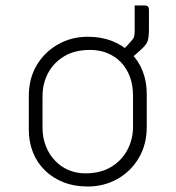

<svg xmlns="http://www.w3.org/2000/svg" viewBox="-20 -670 640 700"><path d="M300 -536Q349 -536 388.5 -520.5Q428 -505 456.5 -477Q485 -449 500 -411Q515 -373 515 -328V-207Q515 -143 486 -94Q457 -45 408 -17.5Q359 10 300 10Q251 10 211.5 -5.5Q172 -21 143.5 -49Q115 -77 100 -115Q85 -153 85 -198V-319Q85 -384 114 -432.5Q143 -481 192 -508.5Q241 -536 300 -536ZM309 -488Q252 -488 213.5 -464.5Q175 -441 155 -403Q135 -365 135 -319V-205Q135 -168 147.5 -136.5Q160 -105 182 -83Q202 -62 230 -50Q258 -38 291 -38Q348 -38 387 -62.5Q426 -87 445.5 -125.5Q465 -164 465 -207V-321Q465 -360 453 -391.5Q441 -423 419 -445Q399 -465 371 -476.5Q343 -488 309 -488ZM471 -650Q479 -650 485.5 -650Q492 -650 497 -650Q502 -650 507 -650Q516 -650 519.5 -646Q523 -642 523 -634Q523 -628 523 -607Q523 -586 523 -564Q523 -535 518.5 -521Q514 -507 495 -490Q486 -482 476 -473Q466 -464 455.5 -455Q445 -446 434 -436Q434 -443 434 -449.5Q434 -456 434 -462.5Q434 -469 434 -477Q434 -485 434 -494Q439 -499 444.5 -504.5Q450 -510 458 -520Q466 -528 468.5 -535.5Q471 -543 471 -560Q471 -576 471 -602.5Q471 -629 471 -650Z"/></svg>

Font: Recursive Sans Linear Light
Style: Regular
Weight: 300
Version: Version 1.085